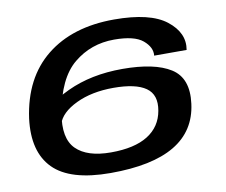

<svg xmlns="http://www.w3.org/2000/svg" viewBox="-76 -776 1034 877"><g transform="rotate(-10 441.0 -337.0)"><path d="M369 7Q562.5 7 666.5 -54.8Q770.5 -116.5 786.5 -240.5Q802 -357.5 727.2 -404.8Q652.5 -452 503.5 -452Q358 -452 247.2 -400Q136.5 -348 121 -291.5L185.5 -253Q201.5 -304 274.5 -339Q347.5 -374 448.5 -374Q551.5 -374 598.5 -341Q645.5 -308 632.5 -235.5Q620 -163 558.2 -124.2Q496.5 -85.5 387 -85.5Q277 -85.5 226 -136.2Q175 -187 195 -301Q222 -458.5 302 -524.5Q382 -590.5 489.5 -590.5Q583.5 -590.5 622.5 -557.8Q661.5 -525 657.5 -486.5H808Q821.5 -564 747 -622.5Q672.5 -681 505.5 -681Q312 -681 191.2 -584Q70.5 -487 45 -302.5Q26 -151 104 -72Q182 7 369 7Z"/></g></svg>

Font: Anybody ExtraExpanded Medium
Style: Italic
Weight: 500
Width: 8
Italic angle: -10°
Version: Version 1.113;gftools[0.9.25]